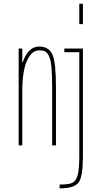

<svg xmlns="http://www.w3.org/2000/svg" viewBox="-20 -780 540 1030"><path d="M101.6 -445.3Q130.9 -530.3 189.5 -530.3Q242.2 -530.3 261.2 -487.3Q280.3 -444.3 280.3 -309.6V0H259.8V-309.6Q259.8 -379.9 255.9 -421.4Q252 -462.9 241.2 -481.9Q230.5 -501 219.7 -505.4Q209 -509.8 189.5 -509.8Q150.4 -509.8 125 -455.1Q99.6 -400.4 99.6 -290V0H80.1V-519.5H99.6V-445.3ZM405.3 -650.4V-759.8H424.8V-650.4ZM405.3 59.6V-500H325.2V-519.5H424.8V59.6Q424.8 167 401.9 198.7Q378.9 230.5 299.8 230.5V210Q347.7 210 367.2 201.2Q386.7 192.4 396 161.6Q405.3 130.9 405.3 59.6Z"/></svg>

Font: Mgen+ 1m thin
Style: Regular
Weight: 100
Designer: [Source Han Sans]
Ryoko NISHIZUKA  (kana & ideographs); Paul D. Hunt (Latin, Greek & Cyrillic); Wenlong ZHANG  (bopomofo
Version: Version 1.059.20150602